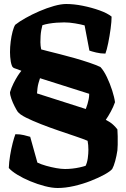

<svg xmlns="http://www.w3.org/2000/svg" viewBox="-20 -740 631 960"><path d="M268 200Q240 200 203.5 190.5Q167 181 131 166Q95 151 66.5 133.5Q38 116 24 100Q25 71 30.5 37.5Q36 4 43.5 -25Q51 -54 57 -69Q81 -69 99 -64.5Q117 -60 131 -56L167 73Q186 82 211 89Q236 96 261 100.5Q286 105 305 105Q322 105 341 103Q360 101 378 97Q396 93 408 89Q416 73 419 50.5Q422 28 422 9Q422 -4 421 -14.5Q420 -25 418 -36Q397 -45 358.5 -58Q320 -71 274.5 -86.5Q229 -102 185.5 -119Q142 -136 110 -152Q78 -168 68 -182Q62 -191 53 -208.5Q44 -226 37 -245.5Q30 -265 30 -279Q37 -302 47.5 -323Q58 -344 68.5 -360.5Q79 -377 87 -386Q65 -395 54.5 -398Q44 -401 40 -410Q36 -420 34 -431.5Q32 -443 31 -455.5Q30 -468 30 -479Q30 -505 33.5 -532.5Q37 -560 43 -582.5Q49 -605 56 -616Q76 -632 108 -650Q140 -668 177 -684Q214 -700 249.5 -710Q285 -720 311 -720Q350 -720 394.5 -711Q439 -702 478 -688Q517 -674 538 -657Q538 -633 533 -596Q528 -559 521 -524.5Q514 -490 507 -472Q483 -472 460.5 -477.5Q438 -483 427 -487L403 -613Q385 -618 356 -623Q327 -628 301 -628Q282 -628 262.5 -626.5Q243 -625 225 -622Q207 -619 192 -614Q189 -603 186.5 -589.5Q184 -576 183 -561Q182 -546 182 -529Q182 -519 183 -511Q184 -503 186 -493Q193 -491 218.5 -484.5Q244 -478 280 -469Q316 -460 354.5 -449Q393 -438 427 -426.5Q461 -415 482 -405Q499 -387 514.5 -354.5Q530 -322 541 -287.5Q552 -253 555 -229Q547 -206 534 -182Q521 -158 509 -141Q532 -129 545 -117Q558 -105 567 -93Q568 -81 568.5 -59Q569 -37 568.5 -16.5Q568 4 567 12Q563 39 556 65Q549 91 541 105Q531 117 502 133Q473 149 433.5 164.5Q394 180 350.5 190Q307 200 268 200ZM409 -195Q414 -208 417.5 -220Q421 -232 423.5 -244.5Q426 -257 426 -271L180 -349Q176 -337 172.5 -324.5Q169 -312 167.5 -299.5Q166 -287 165 -273Z"/></svg>

Font: Texturina 12pt Black
Style: Regular
Weight: 900
Designer: Guillermo Torres Carreño
Foundry: Omnibus-Type
Version: Version 1.002